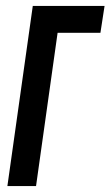

<svg xmlns="http://www.w3.org/2000/svg" viewBox="-20 -600 374 650"><path d="M320 -489 334 -580H91L5 30H102L175 -489Z"/></svg>

Font: Smiley Sans Oblique
Style: Regular
Weight: 400
Italic angle: -8°
Designer: oooooohmygosh, Nagisa Chen, Janine Sui, Heda Shi, Jian Li
Foundry: atelierAnchor
Version: Version 2.0.1